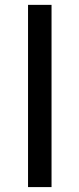

<svg xmlns="http://www.w3.org/2000/svg" viewBox="-20 -762 323 782"><path d="M94.2 0V-742.2H189.9V0Z"/></svg>

Font: Montserrat Medium
Style: Regular
Weight: 500
Designer: Julieta Ulanovsky
Foundry: Julieta Ulanovsky
Version: Version 7.200